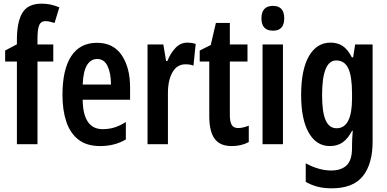

<svg xmlns="http://www.w3.org/2000/svg" viewBox="-20 -785 2107 1045"><path d="M270 -450H184V0H72V-450H8V-510L72 -544V-567Q72 -666 102 -715.5Q132 -765 206 -765Q232 -765 254 -760.5Q276 -756 303 -745L277 -660Q264 -664 251.5 -667Q239 -670 227 -670Q203 -670 193.5 -648.5Q184 -627 184 -574V-543H270Z M508 -552Q597 -552 642.5 -484.5Q688 -417 688 -309V-242H430Q432 -82 539 -82Q572 -82 602 -91Q632 -100 665 -121V-26Q604 10 525 10Q452 10 407 -25Q362 -60 341 -122.5Q320 -185 320 -268Q320 -406 367.5 -479Q415 -552 508 -552ZM509 -464Q474 -464 453.5 -430.5Q433 -397 430 -325H584Q584 -386 565.5 -425Q547 -464 509 -464Z M1000 -553Q1010 -553 1021 -551.5Q1032 -550 1045 -546L1033 -428Q1015 -435 989 -435Q944 -435 919 -392Q894 -349 894 -279V0H783V-543H869L884 -453H891Q907 -494 934.5 -523.5Q962 -553 1000 -553Z M1277 -88Q1290 -88 1304 -91.5Q1318 -95 1334 -101V-12Q1314 -1 1291 4.5Q1268 10 1241 10Q1177 10 1148 -30Q1119 -70 1119 -152V-450H1067V-510L1127 -540L1155 -660H1231V-543H1327V-450H1231V-159Q1231 -123 1241 -105.5Q1251 -88 1277 -88Z M1466 -753Q1527 -753 1527 -685Q1527 -618 1466 -618Q1403 -618 1403 -685Q1403 -753 1466 -753ZM1520 -543V0H1409V-543Z M1779 -553Q1818 -553 1845.5 -534.5Q1873 -516 1895 -473H1902L1913 -543H2008V-15Q2008 107 1955 173.5Q1902 240 1785 240Q1744 240 1710 231.5Q1676 223 1644 205V104Q1717 143 1782 143Q1837 143 1866.5 115Q1896 87 1896 20V7Q1896 -9 1897 -31Q1898 -53 1900 -73H1896Q1874 -31 1845.5 -10.5Q1817 10 1775 10Q1702 10 1660.5 -62.5Q1619 -135 1619 -268Q1619 -406 1661.5 -479.5Q1704 -553 1779 -553ZM1810 -456Q1733 -456 1733 -267Q1733 -174 1752.5 -130.5Q1772 -87 1812 -87Q1896 -87 1896 -249V-276Q1896 -370 1875.5 -413Q1855 -456 1810 -456Z"/></svg>

Font: Noto Sans Lao UI ExtCond SemBd
Style: Regular
Weight: 600
Width: 2
Designer: Monotype Design Team
Foundry: Monotype Imaging Inc.
Version: Version 2.000; ttfautohint (v1.8.4.7-5d5b)